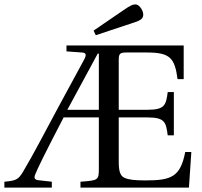

<svg xmlns="http://www.w3.org/2000/svg" viewBox="-79 -858 922 878"><path d="M349 -718 359 -697 519 -750C561 -763 574 -770 576 -788C578 -807 560 -834 546 -837C531 -840 518 -834 485 -811ZM-59 0H158V-27L96 -34C80 -36 75 -44 82 -60C91 -84 127 -158 212 -321H373V-89C373 -34 371 -33 289 -27V0H785L796 -163H768C746 -48 703 -33 586 -33C537 -33 510 -36 490 -45C470 -54 464 -77 464 -118V-321H596C676 -321 680 -298 688 -239H716V-437H688C680 -379 676 -356 596 -356H464V-584C464 -612 469 -618 499 -618H591C698 -618 720 -594 733 -496H761V-650H225V-623L295 -618C314 -617 318 -609 306 -586L191 -374C121 -245 78 -159 26 -72C4 -35 -8 -32 -59 -27ZM229 -356C250 -394 310 -506 368 -613H373V-356Z"/></svg>

Font: erewhon
Style: Regular
Weight: 400
Version: Version 1.0.0